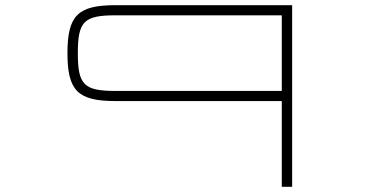

<svg xmlns="http://www.w3.org/2000/svg" viewBox="-20 -720 1471 740"><path d="M1106 -700H424.5C280 -700 240 -660 240 -515.5V-515C240 -370.5 280 -330.5 424.5 -330.5H1066V0H1106ZM280 -515V-515.5C280 -637.5 303.5 -661 425.5 -661H1066V-369.5H425.5C303.5 -369.5 280 -393 280 -515Z"/></svg>

Font: Melete UltraLight
Style: Regular
Weight: 200
Width: 6
Designer: Sora Sagano
Foundry: DOT COLON
Version: Version 0.200;FEAKit 1.0